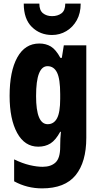

<svg xmlns="http://www.w3.org/2000/svg" viewBox="-20 -799 551 1059"><path d="M197 -559Q233 -559 260.5 -542.5Q288 -526 313 -480H321L332 -549H456V-39Q456 95 397 167.5Q338 240 212 240Q129 240 58 201V80Q103 102 143 111.5Q183 121 215 121Q261 121 286.5 97Q312 73 312 11V5Q312 -36 316 -72H312Q287 -26 258.5 -8Q230 10 191 10Q116 10 74.5 -66Q33 -142 33 -270Q33 -406 75.5 -482.5Q118 -559 197 -559ZM242 -434Q211 -434 195 -393.5Q179 -353 179 -269Q179 -114 243 -114Q277 -114 294.5 -146.5Q312 -179 312 -254V-280Q312 -364 294.5 -399Q277 -434 242 -434ZM425 -779Q425 -726 403.5 -687.5Q382 -649 346 -627.5Q310 -606 267 -606Q201 -606 156 -650Q111 -694 111 -779H197Q197 -742 217 -726Q237 -710 267 -710Q298 -710 319 -725.5Q340 -741 340 -779Z"/></svg>

Font: Noto Sans Telugu ExtraCondensed ExtraBold
Style: Regular
Weight: 800
Width: 2
Designer: Jelle Bosma - Monotype Design Team
Foundry: Monotype Imaging Inc.
Version: Version 2.005; ttfautohint (v1.8.4.7-5d5b)